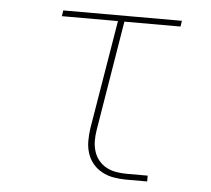

<svg xmlns="http://www.w3.org/2000/svg" viewBox="-44 -577 687 624"><g transform="rotate(5 300.0 -265.0)"><path d="M389 0Q369 0 348.5 -3.5Q328 -7 310.5 -16.5Q293 -26 280.5 -41Q268 -56 262 -75Q256 -94 256 -114.5Q256 -135 259 -156L318 -511H135L138 -530H525L522 -511H339L280 -153Q277 -135 277 -117.5Q277 -100 282 -83.5Q287 -67 297.5 -54Q308 -41 322.5 -33Q337 -25 354.5 -22Q372 -19 389 -19H458V0Z"/></g></svg>

Font: Iosevka Curly Slab ThExObl
Style: Regular
Weight: 100
Width: 7
Italic angle: -9°
Monospace: yes
Designer: Belleve Invis
Foundry: Belleve Invis
Version: Version 11.1.0; ttfautohint (v1.8.3)